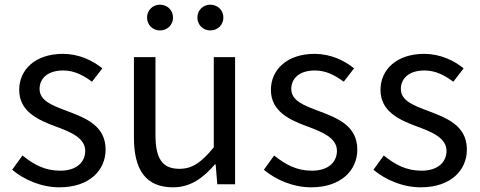

<svg xmlns="http://www.w3.org/2000/svg" viewBox="-20 -787 2051 820"><path d="M234 13C362 13 431 -60 431 -148C431 -251 345 -283 266 -313C205 -336 149 -356 149 -407C149 -450 181 -486 250 -486C298 -486 336 -465 373 -438L417 -495C376 -529 316 -557 249 -557C130 -557 62 -489 62 -403C62 -310 144 -274 220 -246C280 -224 344 -198 344 -143C344 -96 309 -58 237 -58C172 -58 124 -84 76 -123L32 -62C83 -19 157 13 234 13Z M719 13C793 13 847 -26 898 -85H901L908 0H984V-543H893V-158C841 -94 802 -66 746 -66C674 -66 644 -109 644 -210V-543H552V-199C552 -60 604 13 719 13ZM663 -657C695 -657 719 -681 719 -712C719 -743 695 -767 663 -767C632 -767 608 -743 608 -712C608 -681 632 -657 663 -657ZM878 -657C910 -657 934 -681 934 -712C934 -743 910 -767 878 -767C847 -767 823 -743 823 -712C823 -681 847 -657 878 -657Z M1309 13C1437 13 1506 -60 1506 -148C1506 -251 1420 -283 1341 -313C1280 -336 1224 -356 1224 -407C1224 -450 1256 -486 1325 -486C1373 -486 1411 -465 1448 -438L1492 -495C1451 -529 1391 -557 1324 -557C1205 -557 1137 -489 1137 -403C1137 -310 1219 -274 1295 -246C1355 -224 1419 -198 1419 -143C1419 -96 1384 -58 1312 -58C1247 -58 1199 -84 1151 -123L1107 -62C1158 -19 1232 13 1309 13Z M1777 13C1905 13 1974 -60 1974 -148C1974 -251 1888 -283 1809 -313C1748 -336 1692 -356 1692 -407C1692 -450 1724 -486 1793 -486C1841 -486 1879 -465 1916 -438L1960 -495C1919 -529 1859 -557 1792 -557C1673 -557 1605 -489 1605 -403C1605 -310 1687 -274 1763 -246C1823 -224 1887 -198 1887 -143C1887 -96 1852 -58 1780 -58C1715 -58 1667 -84 1619 -123L1575 -62C1626 -19 1700 13 1777 13Z"/></svg>

Font: GenYoGothic2 TW R
Style: Regular
Weight: 400
Version: Version 2.100;PS 2.1;hotconv 16.6.51;makeotf.lib2.5.65220 DE